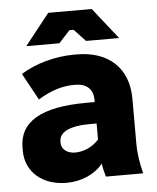

<svg xmlns="http://www.w3.org/2000/svg" viewBox="-52 -765 672 822"><g transform="rotate(-5 283.5 -354.0)"><path d="M479 -586 373 -720H186L80 -586H222L270 -638H288L337 -586ZM201 12C265 12 324 -14 358 -57C361 -36 366 -16 371 0H531C520 -45 513 -84 513 -130V-322C513 -455 428 -532 292 -532H281C199 -532 113 -508 51 -469L114 -354C171 -389 222 -403 269 -403H273C326 -403 351 -375 351 -331V-322H316C119 -322 26 -265 26 -154V-141C26 -49 99 12 201 12ZM249 -114C214 -114 190 -134 190 -161V-166C190 -207 235 -230 323 -230H351V-161C323 -130 285 -114 249 -114Z"/></g></svg>

Font: Fixel Text ExtraBold
Style: Regular
Weight: 800
Width: 4
Designer: AlfaBravo + MacPaw
Foundry: Kyrylo Tkachov, Marchela Mozhyna, Serhii Makarenko, Maria Weinstein, Zakhar Kryvoshyya
Version: Version 1.211